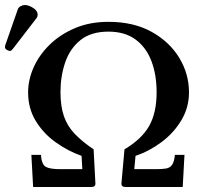

<svg xmlns="http://www.w3.org/2000/svg" viewBox="-46 -745 795 765"><path d="M53 -725Q68 -725 86 -713.5Q104 -702 104 -687Q104 -678 99 -672L5 -550Q-1 -542 -6 -542Q-12 -542 -19 -546.5Q-26 -551 -26 -556Q-26 -557 -26 -560Q-26 -563 -25 -565L25 -708Q28 -716 36.5 -720.5Q45 -725 53 -725ZM494 -124 489 -71H575Q599 -71 615 -73.5Q631 -76 639.5 -88Q648 -100 651 -128H689L682 0H454Q436 0 438 -16L450 -150Q519 -191 548.5 -243.5Q578 -296 578 -377Q578 -448 557 -502.5Q536 -557 493.5 -588Q451 -619 386 -619Q317 -619 275 -585.5Q233 -552 214 -497Q195 -442 195 -378Q195 -322 208.5 -282.5Q222 -243 251.5 -212Q281 -181 327 -150L334 -16Q336 0 318 0H86L79 -128H117Q120 -89 137 -80Q154 -71 193 -71H282L279 -124Q225 -143 176 -178Q127 -213 96.5 -263Q66 -313 66 -377Q66 -427 88 -476.5Q110 -526 152 -567Q194 -608 253 -633Q312 -658 386 -658Q486 -658 557.5 -618.5Q629 -579 668 -515Q707 -451 707 -377Q707 -317 677 -266.5Q647 -216 598.5 -179.5Q550 -143 494 -124Z"/></svg>

Font: Libertinus Serif SemiBold
Style: Regular
Weight: 600
Designer: Philipp H. Poll, Khaled Hosny
Foundry: Caleb Maclennan
Version: Version 7.051;RELEASE